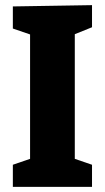

<svg xmlns="http://www.w3.org/2000/svg" viewBox="-20 -727 408 747"><path d="M338 -707V-621L271 -594V-109L338 -86V0H30V-86L97 -109V-593L30 -616V-702Z"/></svg>

Font: Bitter Pro ExtraBold
Style: Regular
Weight: 800
Designer: Sol Matas, and Bitter project Authors
Foundry: Sol Matas
Version: Version 1.010